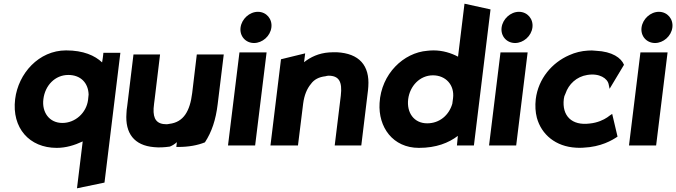

<svg xmlns="http://www.w3.org/2000/svg" viewBox="-20 -778 3663 1040"><path d="M287 23C337 23 383 9 428 -12L397 242L546 211L632 -492H540L539 -482C538 -474 536 -455 533 -440C494 -477 432 -505 338 -505C190 -505 79 -380 62 -241C43 -85 139 23 287 23ZM318 -112C246 -112 206 -171 215 -241C224 -315 278 -372 350 -372C417 -372 458 -329 460 -266C459 -257 458 -246 457 -237C448 -166 387 -112 318 -112Z M703 -483 669 -203C667 -190 665 -176 665 -164C657 -56 707 10 814 19C842 22 872 20 900 16C915 10 927 2 938 -8L935 18H945C1003 18 1050 9 1090 -7C1127 -63 1149 -130 1159 -213L1192 -483H1046L1021 -274C1009 -177 975 -116 897 -107C892 -106 887 -105 882 -105C829 -105 809 -133 812 -191C813 -208 816 -225 818 -243L847 -483Z M1283 -629C1277 -583 1310 -545 1356 -545C1401 -545 1444 -582 1450 -629C1456 -675 1423 -714 1377 -714C1331 -714 1289 -675 1283 -629ZM1362 10 1424 -494H1277L1215 10Z M1937 10 1971 -270C1973 -283 1974 -296 1975 -309C1983 -423 1926 -489 1804 -495H1803C1790 -495 1776 -495 1762 -494C1707 -490 1662 -469 1627 -441L1633 -489L1502 -457L1445 10H1594L1622 -216C1628 -263 1643 -298 1664 -323C1681 -347 1707 -361 1743 -365C1748 -366 1753 -368 1759 -368C1816 -368 1835 -336 1826 -260L1793 10Z M2249 23C2343 23 2410 -4 2460 -42C2459 -29 2457 -8 2456 0L2455 10H2547L2637 -727L2496 -758L2461 -471C2423 -491 2378 -505 2328 -505C2315 -505 2305 -504 2295 -503C2166 -493 2045 -378 2036 -220C2028 -89 2108 23 2249 23ZM2434 -246C2433 -236 2431 -227 2430 -216C2412 -154 2361 -110 2294 -110C2222 -110 2182 -168 2191 -241C2200 -312 2254 -370 2325 -370C2394 -370 2443 -318 2434 -246Z M2697 -629C2691 -583 2724 -545 2770 -545C2815 -545 2858 -582 2864 -629C2870 -675 2837 -714 2791 -714C2745 -714 2703 -675 2697 -629ZM2776 10 2838 -494H2691L2629 10Z M3034 -242C3035 -252 3038 -262 3043 -271C3060 -322 3103 -363 3161 -372C3227 -383 3271 -353 3277 -321L3282 -297L3360 -427C3345 -464 3297 -499 3208 -503C3194 -505 3178 -505 3165 -504C3130 -502 3096 -494 3063 -479C2971 -439 2896 -353 2882 -241C2878 -205 2880 -171 2888 -140C2913 -49 2990 16 3100 22C3112 23 3127 23 3139 22C3236 18 3297 -19 3325 -38L3296 -161L3284 -153C3279 -149 3273 -145 3269 -142C3250 -129 3216 -113 3175 -109C3077 -96 3023 -151 3034 -242Z M3455 -629C3449 -583 3482 -545 3528 -545C3573 -545 3616 -582 3622 -629C3628 -675 3595 -714 3549 -714C3503 -714 3461 -675 3455 -629ZM3534 10 3596 -494H3449L3387 10Z"/></svg>

Font: Bluebird
Style: SfBdObl
Weight: 700
Designer: Jasper
Foundry: Cannot Into Space Fonts
Version: Version 0.98